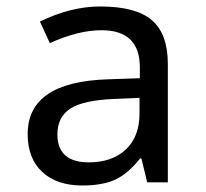

<svg xmlns="http://www.w3.org/2000/svg" viewBox="-20 -566 640 596"><path d="M437 0 418.9 -74.2H415Q377.4 -26.9 337.9 -8.5Q298.3 9.8 235.8 9.8Q156.2 9.8 111.1 -32.2Q65.9 -74.2 65.9 -149.9Q65.9 -312 314.9 -319.8L414.1 -323.2V-356.9Q414.1 -472.2 294.9 -472.2Q223.1 -472.2 134.8 -432.1L104 -499Q199.7 -545.9 291 -545.9Q401.9 -545.9 451.4 -503.4Q501 -460.9 501 -367.2V0ZM413.1 -262.2 334 -258.8Q238.3 -254.9 198.2 -228.8Q158.2 -202.6 158.2 -148.9Q158.2 -62 255.9 -62Q327.6 -62 370.4 -101.8Q413.1 -141.6 413.1 -213.9Z"/></svg>

Font: Droid Sans Mono
Style: Regular
Weight: 400
Monospace: yes
Foundry: Ascender Corporation
Version: Version 1.00 build 112